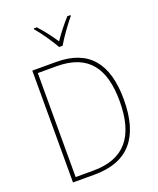

<svg xmlns="http://www.w3.org/2000/svg" viewBox="-169 -1051 950 1152"><g transform="rotate(-20 305.5 -474.5)"><path d="M294 -792H316C341 -836 388 -901 423 -943V-949H403C367 -909 332 -864 305 -824C279 -864 241 -914 208 -949H189V-943C221 -906 269 -837 294 -792ZM551 -364C551 -593 455 -714 247 -714H94V0H232C449 0 551 -125 551 -364ZM524 -363C524 -138 431 -25 233 -25H120V-689H240C442 -689 524 -573 524 -363Z"/></g></svg>

Font: Noto Sans Lao SemiCondensed Thin
Style: Regular
Weight: 100
Width: 4
Designer: Monotype Design Team
Foundry: Monotype Imaging Inc.
Version: Version 2.003